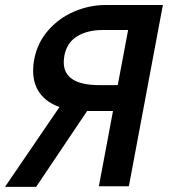

<svg xmlns="http://www.w3.org/2000/svg" viewBox="-60 -745 680 768"><path d="M335.5 0 392 -301H288.5L84.5 2.5H-40L178 -317Q127.5 -334.5 100 -371.5Q72.5 -408.5 72.5 -462.5Q72.5 -485.5 76.5 -505.5Q89 -573.5 132.5 -623.2Q176 -673 237 -699Q298 -725 363 -725H591.5L455.5 0ZM411 -404.5 452.5 -625H351Q290.5 -625 249.2 -600.2Q208 -575.5 197.5 -522.5Q195 -506.5 195 -496.5Q195 -404.5 337.5 -404.5Z"/></svg>

Font: JuliaMono SemiBold
Style: Italic
Weight: 600
Italic angle: -9°
Monospace: yes
Designer: cormullion
Foundry: corm
Version: Version 0.056; ttfautohint (v1.8.4)